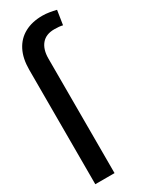

<svg xmlns="http://www.w3.org/2000/svg" viewBox="-200 -804 666 847"><g transform="rotate(-30 133.5 -380.5)"><path d="M112.2 0H14.2V-583.1Q14.2 -640.6 34.6 -680.2Q55 -719.8 92.9 -740.2Q130.7 -760.7 183.2 -760.7Q200.3 -760.7 218 -757.8Q235.8 -755 252.8 -750.7L241.5 -678.3Q233 -680.4 222.3 -681.5Q211.6 -682.5 198.9 -682.5Q156.2 -682.5 134.2 -656.2Q112.2 -630 112.2 -583.1Z"/></g></svg>

Font: InterMG
Style: Regular
Weight: 400
Designer: Rasmus Andersson
Foundry: rsms
Version: Version 3.019;December 26, 2023;FontCreator 15.0.0.2955 64-b